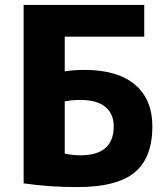

<svg xmlns="http://www.w3.org/2000/svg" viewBox="-20 -750 675 780"><path d="M243 -126Q276 -119 306 -119Q442 -119 442 -237Q442 -288 407.5 -316Q373 -344 306 -344Q272 -344 243 -338ZM243 -460Q279 -466 323 -466Q458 -466 528.5 -406Q599 -346 599 -237Q599 -109 527 -49.5Q455 10 294 10Q178 10 76 -5V-730H566V-601H243Z"/></svg>

Font: Mplus 1p ExtraBold
Style: Regular
Weight: 800
Version: Version 1.061